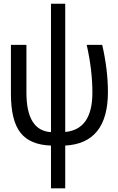

<svg xmlns="http://www.w3.org/2000/svg" viewBox="-20 -779 640 1039"><path d="M333 -758.8V-64.9Q480 -78.6 480 -277.8Q480 -399.9 449.2 -536.1H533.2Q564 -401.4 564 -280.8Q564 -3.9 333 8.8V240.2H255.9V8.8Q142.1 4.9 90.6 -61Q39.1 -127 39.1 -271V-536.1H123V-277.8Q123 -71.8 255.9 -64V-758.8Z"/></svg>

Font: Apple Sans Adjectives
Style: Regular
Weight: 400
Monospace: yes
Foundry: Apple Sans Adjectives
Version: Version 0.01